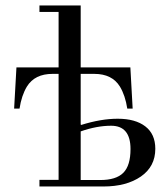

<svg xmlns="http://www.w3.org/2000/svg" viewBox="-20 -676 602 696"><path d="M31.2 -282.2 39.6 -431.6H192.4V-632.8H123V-656.2H272.5V-431.6H452.6L460.9 -282.2H441.4Q434.1 -330.1 414.6 -362.3Q386.2 -408.2 321.8 -408.2H272.5V-224.6L274.4 -223.1Q346.2 -245.6 406.7 -245.6Q470.7 -245.6 506.8 -217.8Q543 -189.9 543 -136.7Q543 -72.3 490.7 -36.1Q438.5 0 355 0H123V-23.9H192.4V-408.2H170.4Q106 -408.2 77.6 -362.3Q58.1 -330.1 50.8 -282.2ZM272.5 -23.4H343.3Q400.9 -23.4 427 -49.6Q453.1 -75.7 453.1 -135.7Q453.1 -220.2 382.8 -220.2Q331.1 -220.2 272.5 -199.7Z"/></svg>

Font: Theano Didot
Style: Regular
Weight: 400
Designer: Alexey Kryukov
Version: Version 2.0